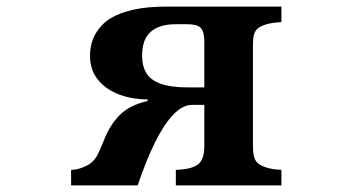

<svg xmlns="http://www.w3.org/2000/svg" viewBox="-20 -560 1040 580"><path d="M481.9 -540H830.1V-493.2Q803.2 -491.7 786.4 -487.1Q769.5 -482.4 759.8 -475.1Q750.5 -467.3 747.3 -455.8Q744.1 -444.3 744.1 -425.8V-119.1Q744.1 -101.1 747.1 -88.1Q750 -75.2 758.8 -66.9Q768.6 -59.1 785.4 -53.7Q802.2 -48.3 830.1 -46.9V0H511.2V-46.9Q538.1 -47.9 554.7 -52.5Q571.3 -57.1 581.1 -65.9Q589.8 -75.2 593.5 -88.1Q597.2 -101.1 597.2 -119.1V-243.2H560.1Q531.2 -243.2 502.7 -212.9Q474.1 -182.6 447.3 -127.9Q420.4 -73.2 396 0H194.8V-46.9Q208.5 -46.9 223.6 -52Q238.8 -57.1 251 -64.9Q266.1 -75.7 274.4 -91.8Q282.7 -107.9 293.9 -136.2Q312.5 -183.6 342.3 -213.1Q372.1 -242.7 425.8 -254.9V-259.8Q377.9 -259.8 338.4 -275.1Q298.8 -290.5 275.4 -319.8Q252 -349.1 252 -391.1Q252 -430.7 269.5 -459.5Q287.1 -488.3 314 -504.9Q342.8 -522 384.3 -531Q425.8 -540 481.9 -540ZM509.8 -486.8Q461.9 -486.8 435.5 -464.1Q409.2 -441.4 409.2 -391.1Q409.2 -361.8 421.4 -340.3Q433.6 -318.8 464.4 -307.4Q495.1 -295.9 549.8 -295.9H597.2V-433.1Q597.2 -448.7 594.7 -459.2Q592.3 -469.7 585.9 -476.1Q575.2 -486.8 545.9 -486.8Z"/></svg>

Font: BIZ UDMincho
Style: Bold
Weight: 700
Monospace: yes
Designer: TypeBank Co., Ltd.
Foundry: Morisawa Inc.
Version: Version 1.06